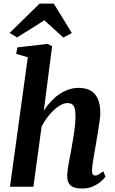

<svg xmlns="http://www.w3.org/2000/svg" viewBox="-20 -1068 659 1098"><path d="M449 10Q414 10 395.5 0.2Q377 -9.5 370.5 -26.5Q364 -43.5 364 -64.5Q364.5 -77 366.8 -94.8Q369 -112.5 372.8 -133.2Q376.5 -154 380.8 -176Q385 -198 388.5 -218Q392 -239 396.2 -262.8Q400.5 -286.5 404 -311.8Q407.5 -337 409.8 -361Q412 -385 411.5 -406.5Q411.5 -435 406.5 -450.5Q401.5 -466 391.5 -472.2Q381.5 -478.5 365.5 -478.5Q347.5 -478.5 327.8 -467.8Q308 -457 288 -438.5Q268 -420 249.8 -395.8Q231.5 -371.5 218 -345L171 0H37L139 -740.5L72.5 -760L79.5 -797L252.5 -817L278 -803.5L230.5 -435Q248 -462.5 269.8 -486.2Q291.5 -510 317 -527.8Q342.5 -545.5 371 -555.5Q399.5 -565.5 430 -565.5Q467 -565.5 494.8 -551.8Q522.5 -538 538 -506Q553.5 -474 553.5 -420.5Q553.5 -403 549.2 -372.2Q545 -341.5 539.2 -307.8Q533.5 -274 529 -246.5Q526 -228 522.2 -207.2Q518.5 -186.5 515 -166Q511.5 -145.5 509 -127Q506.5 -108.5 506 -93.5Q506 -76 511.5 -70Q517 -64 524 -64Q533 -64 543 -69.5Q553 -75 570.5 -88.5L583.5 -57.5Q578.5 -50.5 561.2 -34Q544 -17.5 515.8 -3.8Q487.5 10 449 10ZM35 -879.5 206.5 -1047.5H287.5L391 -879L342.5 -853Q315.5 -877.5 288.2 -902.5Q261 -927.5 233.5 -952Q195 -927.5 156 -902.8Q117 -878 77.5 -854Z"/></svg>

Font: Merriweather 24pt
Style: Bold Italic
Weight: 700
Italic angle: -7.8°
Designer: Eben Sorkin
Foundry: Eben Sorkin
Version: Version 2.101